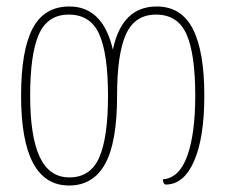

<svg xmlns="http://www.w3.org/2000/svg" viewBox="-20 -562 694 592"><path d="M45 -267Q45 -406 80.5 -474Q116 -542 194 -542Q297 -542 328 -409Q356 -542 463 -542Q539 -542 574.5 -473Q610 -404 610 -267Q610 -138 578.5 -65.5Q547 7 491 7Q487 7 484.5 1.5Q482 -4 482 -9Q533 -13 557.5 -81.5Q582 -150 582 -267Q582 -396 555 -456.5Q528 -517 461 -517Q396 -517 368.5 -456.5Q341 -396 341 -267Q341 -123 304 -56.5Q267 10 193 10Q45 10 45 -267ZM313 -267Q313 -396 286 -456.5Q259 -517 192 -517Q127 -517 100 -456.5Q73 -396 73 -267Q73 -141 102.5 -78Q132 -15 194 -15Q259 -15 286 -76.5Q313 -138 313 -267Z"/></svg>

Font: Noto Serif Georgian Thin Cond
Style: Regular
Weight: 250
Width: 3
Designer: Monotype Design team
Foundry: Monotype Imaging Inc.
Version: Version 1.000